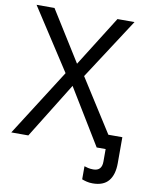

<svg xmlns="http://www.w3.org/2000/svg" viewBox="-98 -785 827 1054"><g transform="rotate(10 316.0 -258.0)"><path d="M492 198Q473 198 457.5 194Q442 190 432 186V113Q440 116 453 119Q466 122 482 122Q530 122 530 70V0H480L291 -310L99 0H4L241 -372L19 -714H119L294 -434L470 -714H565L344 -374L531 -80H609V65Q609 129 580.5 163.5Q552 198 492 198Z"/></g></svg>

Font: Go Noto Kurrent-Regular
Style: Regular
Weight: 400
Designer: Monotype Design Team
Foundry: Monotype Imaging Inc.
Version: Version 2.012; ttfautohint (v1.8.4.7-5d5b)